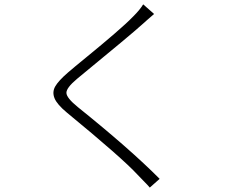

<svg xmlns="http://www.w3.org/2000/svg" viewBox="-20 -809 1040 878"><path d="M634.8 -789.1 684.6 -745.1Q675.8 -738.3 654.3 -718.8Q632.8 -699.2 627.9 -695.3Q583 -654.3 332 -448.2Q283.2 -407.2 283.7 -384.3Q284.2 -361.3 335.9 -319.3Q574.2 -127.9 710 8.8L665 48.8Q657.2 39.1 636.7 18.6Q616.2 -2 608.4 -10.7Q539.1 -85.9 286.1 -293.9Q241.2 -331.1 229.5 -359.4Q217.8 -387.7 232.4 -413.6Q247.1 -439.5 291 -477.5Q314.5 -498 380.9 -552.2Q447.3 -606.4 503.4 -654.8Q559.6 -703.1 589.8 -734.4Q620.1 -764.6 634.8 -789.1Z"/></svg>

Font: Gen Shin Gothic Monospace Light
Style: Regular
Weight: 300
Designer: [Source Han Sans]
Ryoko NISHIZUKA  (kana & ideographs); Paul D. Hunt (Latin, Greek & Cyrillic); Wenlong ZHANG  (bopomofo
Version: Version 1.002.20150607